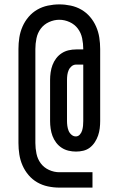

<svg xmlns="http://www.w3.org/2000/svg" viewBox="-20 -777 540 874"><path d="M401 77H250Q224 77 198 71.5Q172 66 149.5 53Q127 40 110 20Q93 0 82.5 -24Q72 -48 68 -74Q64 -100 64 -126V-554Q64 -580 68 -606Q72 -632 82.5 -656Q93 -680 110 -700Q127 -720 149.5 -733Q172 -746 198 -751.5Q224 -757 250 -757Q276 -757 302 -751.5Q328 -746 350.5 -733Q373 -720 390 -700Q407 -680 417.5 -656Q428 -632 432 -606Q436 -580 436 -554V-226Q436 -209 434 -192.5Q432 -176 426.5 -160Q421 -144 411.5 -129.5Q402 -115 389 -105Q376 -95 359.5 -91Q343 -87 326 -87Q309 -87 292 -91Q275 -95 260.5 -104.5Q246 -114 235.5 -128Q225 -142 219 -158Q213 -174 210.5 -191.5Q208 -209 208 -226V-413Q208 -430 210.5 -447.5Q213 -465 219 -481Q225 -497 235.5 -511Q246 -525 260.5 -534.5Q275 -544 292 -548Q309 -552 327 -552H359V-554Q359 -578 354 -602.5Q349 -627 334.5 -646.5Q320 -666 297 -676.5Q274 -687 250 -687Q226 -687 203 -676.5Q180 -666 165.5 -646.5Q151 -627 146 -602.5Q141 -578 141 -554V-126Q141 -102 146 -77.5Q151 -53 165.5 -33.5Q180 -14 203 -3.5Q226 7 250 7H401ZM325 -156Q336 -156 343.5 -164.5Q351 -173 354 -183.5Q357 -194 358 -204.5Q359 -215 359 -226V-483H327Q315 -483 306 -475.5Q297 -468 292.5 -457.5Q288 -447 286.5 -436Q285 -425 285 -413V-226Q285 -215 286.5 -204Q288 -193 292 -182.5Q296 -172 305 -164Q314 -156 325 -156Z"/></svg>

Font: Zed Mono
Style: Regular
Weight: 400
Monospace: yes
Designer: Belleve Invis
Foundry: Belleve Invis
Version: Version 1.0.0; ttfautohint (v1.8.4)